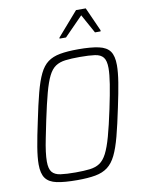

<svg xmlns="http://www.w3.org/2000/svg" viewBox="-98 -976 779 1050"><g transform="rotate(-10 291.0 -450.5)"><path d="M245 8Q174 8 131.5 -1Q89 -10 70 -36Q51 -62 51 -113Q51 -152 60.5 -209Q70 -266 87 -344Q106 -437 122.5 -500Q139 -563 158 -602Q177 -641 204 -661Q231 -681 272 -688.5Q313 -696 373 -696Q444 -696 487 -686.5Q530 -677 548.5 -651Q567 -625 567 -574Q567 -535 558 -479Q549 -423 532 -344Q513 -252 496.5 -189.5Q480 -127 461 -88Q442 -49 414.5 -28Q387 -7 346 0.5Q305 8 245 8ZM243 -35Q290 -35 322.5 -39Q355 -43 377.5 -58Q400 -73 417 -106Q434 -139 450 -196.5Q466 -254 485 -344Q502 -424 510.5 -478Q519 -532 519 -566Q519 -607 504.5 -625.5Q490 -644 458 -648.5Q426 -653 374 -653Q327 -653 294.5 -649Q262 -645 239.5 -630Q217 -615 200.5 -582Q184 -549 168.5 -491.5Q153 -434 134 -344Q123 -290 114.5 -248.5Q106 -207 102 -175.5Q98 -144 98 -121Q98 -80 113 -62Q128 -44 160 -39.5Q192 -35 243 -35ZM283 -771 284 -777 399 -909H453L512 -777L511 -771H480L422 -876L319 -771Z"/></g></svg>

Font: Saira SemiCondensed ExtraLight
Style: Italic
Weight: 250
Width: 4
Italic angle: -12°
Designer: Hector Gatti with collaboration of the Omnibus-Type team
Foundry: Omnibus-Type
Version: Version 1.101